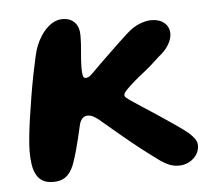

<svg xmlns="http://www.w3.org/2000/svg" viewBox="-42 -511 659 578"><g transform="rotate(-5 288.0 -222.0)"><path d="M97 21Q78 21 65.8 14.2Q53.5 7.5 46.2 -5.8Q39 -19 36.2 -36.8Q33.5 -54.5 33.5 -77Q33.5 -92 36 -118Q38.5 -144 43.2 -176.5Q48 -209 53.5 -242.5Q59 -276 65 -306.2Q71 -336.5 76.2 -359.2Q81.5 -382 85.5 -391Q99 -424.5 120.8 -444.8Q142.5 -465 166.5 -465Q190 -465 203.2 -451Q216.5 -437 216.5 -411.5Q216.5 -399.5 215.8 -386.8Q215 -374 213.8 -361.2Q212.5 -348.5 211.8 -336.8Q211 -325 211 -315Q211 -299 212.8 -290.8Q214.5 -282.5 221 -282.5Q228 -282.5 233.8 -287Q239.5 -291.5 247.5 -299.5Q254.5 -307 267.5 -319.5Q280.5 -332 296.2 -347.2Q312 -362.5 327.2 -377Q342.5 -391.5 355 -402.8Q367.5 -414 373.5 -418Q387 -427.5 403 -433Q419 -438.5 433 -438.5Q457 -438.5 471.8 -426Q486.5 -413.5 486.5 -393Q486.5 -378 476.2 -360.2Q466 -342.5 445 -326.5Q418.5 -301 393 -281.2Q367.5 -261.5 345.5 -240Q332.5 -228 332.5 -221Q332.5 -216.5 336.5 -213Q340.5 -209.5 347.5 -204.5Q360.5 -195.5 382.2 -181.5Q404 -167.5 428.8 -151Q453.5 -134.5 476.5 -118.8Q499.5 -103 515 -90.5Q526 -81 533 -71.2Q540 -61.5 540 -50.5Q540 -36 531.8 -23.2Q523.5 -10.5 509.2 -2.8Q495 5 477 5Q459.5 5 443.2 -3Q427 -11 412 -23Q392.5 -37 366.2 -57.5Q340 -78 312.8 -100.8Q285.5 -123.5 261.5 -144Q249.5 -155 238.5 -162Q227.5 -169 217.5 -169Q207 -169 200.8 -162.2Q194.5 -155.5 191.5 -144Q186.5 -121.5 182 -103.2Q177.5 -85 173.5 -70.2Q169.5 -55.5 165.8 -44Q162 -32.5 158.5 -23Q148 1 133.5 11Q119 21 97 21Z"/></g></svg>

Font: Gluten Medium
Style: Regular
Weight: 500
Designer: Tyler Finck
Foundry: Etcetera Type Company
Version: Version 1.300